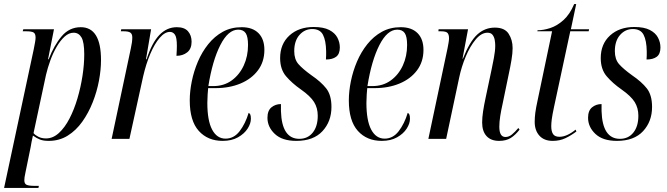

<svg xmlns="http://www.w3.org/2000/svg" viewBox="-41 -679 3261 939"><path d="M124 -438Q128 -458 130.5 -472.5Q133 -487 133 -495Q133 -514 123.5 -520Q114 -526 87 -526H70L73 -536H223L194 -389H197Q223 -457 260.5 -501.5Q298 -546 354 -546Q453 -546 453 -385Q453 -338 443 -284.5Q433 -231 412.5 -179Q392 -127 361.5 -84Q331 -41 290 -15.5Q249 10 197 10Q171 10 154.5 3.5Q138 -3 120 -16Q116 2 113.5 14.5Q111 27 109 40L83 167Q80 180 79 188.5Q78 197 78 203Q78 220 89.5 225Q101 230 129 230H149L147 240H-21ZM184 -2Q218 -2 247 -28.5Q276 -55 299 -99.5Q322 -144 338 -198.5Q354 -253 362.5 -308.5Q371 -364 371 -413Q371 -473 357.5 -496Q344 -519 319 -519Q296 -519 275 -500Q254 -481 236 -450Q218 -419 205 -383Q192 -347 184 -313L123 -28Q131 -18 147 -10Q163 -2 184 -2Z M599 -443Q606 -474 606 -496Q606 -513 596.5 -519.5Q587 -526 564 -526H550L552 -536H698L673 -389H676Q702 -470 738.5 -508Q775 -546 824 -546Q861 -546 878.5 -526Q896 -506 896 -475Q896 -440 874.5 -423Q853 -406 822 -406Q823 -422 823.5 -433.5Q824 -445 824 -455Q824 -496 814.5 -509.5Q805 -523 790 -523Q765 -523 740 -494Q715 -465 694 -415.5Q673 -366 659 -305L592 0H505Z M1048 10Q975 10 931 -39Q887 -88 887 -188Q887 -232 897 -281.5Q907 -331 927 -378Q947 -425 977.5 -463Q1008 -501 1048.5 -523.5Q1089 -546 1141 -546Q1194 -546 1223 -517Q1252 -488 1252 -435Q1252 -377 1220.5 -335Q1189 -293 1135 -270.5Q1081 -248 1013 -248H977Q976 -241 974.5 -217Q973 -193 973 -176Q973 -89 996.5 -45Q1020 -1 1062 -1Q1103 -1 1131 -37.5Q1159 -74 1175 -127Q1180 -125 1183 -119Q1186 -113 1186 -98Q1186 -75 1170 -50Q1154 -25 1123 -7.5Q1092 10 1048 10ZM1002 -258Q1054 -258 1092 -285.5Q1130 -313 1151 -358.5Q1172 -404 1172 -459Q1172 -500 1160.5 -517Q1149 -534 1124 -534Q1075 -534 1036.5 -458.5Q998 -383 978 -258Z M1408 10Q1339 10 1303 -24Q1267 -58 1267 -103Q1267 -138 1286.5 -154Q1306 -170 1333 -170V-136Q1337 0 1423 0Q1464 0 1488.5 -30.5Q1513 -61 1513 -113Q1513 -151 1495 -180Q1477 -209 1430 -242Q1387 -272 1358 -306Q1329 -340 1329 -395Q1329 -464 1374.5 -505.5Q1420 -547 1493 -547Q1541 -547 1569 -532.5Q1597 -518 1609 -495Q1621 -472 1621 -447Q1621 -415 1603 -401.5Q1585 -388 1553 -388Q1554 -399 1554 -409Q1554 -419 1554 -429Q1553 -481 1538.5 -509Q1524 -537 1486 -537Q1449 -537 1423.5 -508Q1398 -479 1398 -429Q1398 -389 1418.5 -365.5Q1439 -342 1482 -311Q1529 -279 1554.5 -246.5Q1580 -214 1580 -156Q1580 -85 1536 -37.5Q1492 10 1408 10Z M1826 10Q1753 10 1709 -39Q1665 -88 1665 -188Q1665 -232 1675 -281.5Q1685 -331 1705 -378Q1725 -425 1755.5 -463Q1786 -501 1826.5 -523.5Q1867 -546 1919 -546Q1972 -546 2001 -517Q2030 -488 2030 -435Q2030 -377 1998.5 -335Q1967 -293 1913 -270.5Q1859 -248 1791 -248H1755Q1754 -241 1752.5 -217Q1751 -193 1751 -176Q1751 -89 1774.5 -45Q1798 -1 1840 -1Q1881 -1 1909 -37.5Q1937 -74 1953 -127Q1958 -125 1961 -119Q1964 -113 1964 -98Q1964 -75 1948 -50Q1932 -25 1901 -7.5Q1870 10 1826 10ZM1780 -258Q1832 -258 1870 -285.5Q1908 -313 1929 -358.5Q1950 -404 1950 -459Q1950 -500 1938.5 -517Q1927 -534 1902 -534Q1853 -534 1814.5 -458.5Q1776 -383 1756 -258Z M2400 10Q2360 10 2338.5 -13.5Q2317 -37 2317 -80Q2317 -104 2321.5 -134Q2326 -164 2334 -201L2364 -343Q2368 -362 2374.5 -396Q2381 -430 2381 -456Q2381 -469 2378.5 -483.5Q2376 -498 2368 -508.5Q2360 -519 2343 -519Q2313 -519 2285.5 -486Q2258 -453 2237 -403Q2216 -353 2205 -301L2141 0H2054L2148 -444Q2151 -459 2153 -471.5Q2155 -484 2155 -492Q2155 -509 2148 -517.5Q2141 -526 2115 -526H2103L2104 -536H2248L2221 -392H2223Q2256 -476 2293 -510Q2330 -544 2379 -544Q2427 -544 2446.5 -514Q2466 -484 2466 -444Q2466 -419 2460.5 -386Q2455 -353 2448 -321L2417 -171Q2410 -140 2405.5 -111.5Q2401 -83 2401 -59Q2401 -9 2431 -9Q2448 -9 2463 -21.5Q2478 -34 2494 -53L2500 -45Q2479 -18 2456.5 -4Q2434 10 2400 10Z M2662 10Q2620 10 2597 -15.5Q2574 -41 2574 -83Q2574 -104 2577 -127.5Q2580 -151 2589 -192L2659 -526H2587L2588 -531Q2617 -531 2650.5 -542Q2684 -553 2715 -581Q2746 -609 2767 -659H2777L2751 -536H2840L2838 -526H2748L2669 -158Q2660 -116 2657.5 -96Q2655 -76 2655 -62Q2655 -36 2664 -23Q2673 -10 2695 -10Q2714 -10 2734.5 -19.5Q2755 -29 2774 -45L2778 -36Q2753 -17 2725 -3.5Q2697 10 2662 10Z M2976 10Q2907 10 2871 -24Q2835 -58 2835 -103Q2835 -138 2854.5 -154Q2874 -170 2901 -170V-136Q2905 0 2991 0Q3032 0 3056.5 -30.5Q3081 -61 3081 -113Q3081 -151 3063 -180Q3045 -209 2998 -242Q2955 -272 2926 -306Q2897 -340 2897 -395Q2897 -464 2942.5 -505.5Q2988 -547 3061 -547Q3109 -547 3137 -532.5Q3165 -518 3177 -495Q3189 -472 3189 -447Q3189 -415 3171 -401.5Q3153 -388 3121 -388Q3122 -399 3122 -409Q3122 -419 3122 -429Q3121 -481 3106.5 -509Q3092 -537 3054 -537Q3017 -537 2991.5 -508Q2966 -479 2966 -429Q2966 -389 2986.5 -365.5Q3007 -342 3050 -311Q3097 -279 3122.5 -246.5Q3148 -214 3148 -156Q3148 -85 3104 -37.5Q3060 10 2976 10Z"/></svg>

Font: Noto Serif Display ExtraCondensed
Style: Italic
Weight: 400
Width: 2
Italic angle: -12°
Designer: Monotype Design Team
Foundry: Monotype Imaging Inc.
Version: Version 2.009